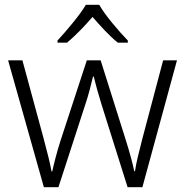

<svg xmlns="http://www.w3.org/2000/svg" viewBox="-20 -785 776 805"><path d="M396 -765H340C315 -722 258 -655 221 -615V-606H261C297 -636 336 -677 368 -714C400 -677 438 -635 474 -606H516V-615C478 -654 420 -722 396 -765ZM406 -346 515 0H577L722 -532H664L577 -204C562 -145 550 -99 546 -67H543C536 -101 523 -148 508 -196L402 -532H344L234 -196C217 -143 206 -98 199 -66H196C190 -101 179 -144 163 -204L74 -532H14L164 0H225L337 -345C352 -389 362 -431 370 -464H373C381 -431 392 -391 406 -346Z"/></svg>

Font: Noto Sans Khmer UI Light
Style: Regular
Weight: 300
Designer: Danh Hong and the Monotype Design Team
Foundry: Monotype Imaging Inc.
Version: Version 2.002